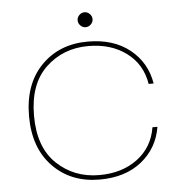

<svg xmlns="http://www.w3.org/2000/svg" viewBox="-50 -713 728 768"><g transform="rotate(-5 314.0 -329.0)"><path d="M320 -547Q423 -547 488.5 -494.5Q554 -442 568 -357H548Q535 -437 473 -483Q411 -529 320 -529Q219 -529 149.5 -463Q80 -397 80 -270Q80 -143 149.5 -77Q219 -11 320 -11Q411 -11 473 -57Q535 -103 548 -183H568Q554 -98 488.5 -45.5Q423 7 320 7Q205 7 132.5 -67.5Q60 -142 60 -270Q60 -398 132.5 -472.5Q205 -547 320 -547ZM338 -614Q329 -605 317 -605Q305 -605 296 -614Q287 -623 287 -635Q287 -647 296 -656Q305 -665 317 -665Q329 -665 338 -656Q347 -647 347 -635Q347 -623 338 -614Z"/></g></svg>

Font: Poppins Thin
Style: Regular
Weight: 250
Designer: Ninad Kale (Devanagari), Jonny Pinhorn (Latin)
Foundry: Indian Type Foundry
Version: Version 3.200;PS 1.000;hotconv 16.6.54;makeotf.lib2.5.65590